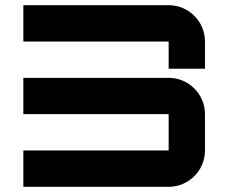

<svg xmlns="http://www.w3.org/2000/svg" viewBox="-20 -720 880 740"><path d="M770 -560C770 -637.3 707.3 -700 630 -700H70V-560H630V-455H770ZM70 0H630C707.3 0 770 -62.7 770 -140V-280C770 -357.3 707.3 -420 630 -420H70V-280H630V-140H70Z"/></svg>

Font: Abstante
Style: Regular
Weight: 500
Designer: Valerio Brotto (Silverblur_type)
Version: Version 1.000;Glyphs 3.1.2 (3151)